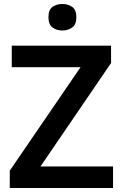

<svg xmlns="http://www.w3.org/2000/svg" viewBox="-20 -943 616 963"><path d="M547 0H29V-87L384 -606H39V-714H537V-627L183 -108H547ZM293 -923Q321 -923 342 -908.5Q363 -894 363 -857Q363 -820 342 -805Q321 -790 293 -790Q264 -790 243.5 -805Q223 -820 223 -857Q223 -894 243.5 -908.5Q264 -923 293 -923Z"/></svg>

Font: Noto Sans Malayalam SemiBold
Style: Regular
Weight: 600
Designer: Jelle Bosma - Monotype Design Team
Foundry: Monotype Imaging Inc.
Version: Version 2.104; ttfautohint (v1.8.4.7-5d5b)